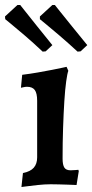

<svg xmlns="http://www.w3.org/2000/svg" viewBox="-54 -739 370 770"><path d="M32 11 38 -45Q68 -51 81.5 -66.5Q95 -82 95 -108V-335Q95 -365 85.5 -378Q76 -391 54 -391Q48 -391 39 -389Q30 -387 30 -387L35 -439Q67 -443 98.5 -448.5Q130 -454 155.5 -459Q181 -464 197 -467.5Q213 -471 213 -471L220 -455Q216 -445 211.5 -413Q207 -381 204 -333Q201 -285 199 -226.5Q197 -168 197 -103Q197 -78 204 -67Q211 -56 229 -56Q237 -56 248.5 -57Q260 -58 260 -58L262 -53L253 3Q253 3 242.5 2.5Q232 2 216 1.5Q200 1 182 0.5Q164 0 149 0Q125 0 97.5 3Q70 6 51 8.5Q32 11 32 11ZM257 -532Q219 -567 184.5 -596.5Q150 -626 128 -644Q106 -662 106 -662V-673L156 -719H166Q166 -719 185.5 -694.5Q205 -670 235 -633Q265 -596 296 -558L269 -533ZM117 -532Q80 -567 45.5 -596.5Q11 -626 -11 -644Q-33 -662 -33 -662L-34 -673L16 -719H27Q27 -719 46.5 -694.5Q66 -670 95.5 -633Q125 -596 156 -558L129 -533Z"/></svg>

Font: Alegreya SemiBold
Style: Regular
Weight: 600
Designer: Juan Pablo del Peral
Foundry: Huerta Tipografica
Version: Version 2.009